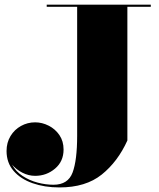

<svg xmlns="http://www.w3.org/2000/svg" viewBox="-20 -770 680 820"><path d="M179.5 -750H624V-741H524V-170Q483 -79.5 414.5 -24.5Q346 30.5 234 30.5Q170.5 30.5 119.2 12.5Q68 -5.5 38 -40.2Q8 -75 8 -125Q8 -161 24.8 -188.8Q41.5 -216.5 69.5 -232Q97.5 -247.5 130 -247.5Q160 -247.5 188 -233.2Q216 -219 233.8 -193Q251.5 -167 251.5 -131.5Q251.5 -80.5 215 -49.8Q178.5 -19 130 -19Q102 -19 75.5 -32.5Q49 -46 31.5 -67Q47.5 -37.5 76.5 -18.5Q105.5 0.5 140.2 9.8Q175 19 208.5 19Q270.5 19 290 -33.2Q309.5 -85.5 309.5 -190V-741H179.5Z"/></svg>

Font: Bodoni* 24pt Fatface
Style: Regular
Weight: 900
Version: Version 2.3